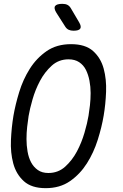

<svg xmlns="http://www.w3.org/2000/svg" viewBox="-20 -970 640 1000"><path d="M232 -69Q283 -69 319.5 -102Q356 -135 380.5 -181Q405 -227 420 -278.5Q435 -330 441 -367Q445 -391 448.5 -422Q452 -453 452 -485.5Q452 -518 446 -549.5Q440 -581 427.5 -606Q415 -631 392.5 -646Q370 -661 337 -661Q286 -661 249.5 -628Q213 -595 188.5 -549Q164 -503 149.5 -452.5Q135 -402 129 -366Q125 -341 121.5 -309.5Q118 -278 118 -245.5Q118 -213 123.5 -181Q129 -149 142 -124.5Q155 -100 177 -84.5Q199 -69 232 -69ZM218 10Q144 10 104 -26.5Q64 -63 49 -119Q34 -175 37 -241Q40 -307 50 -367Q60 -425 80 -490.5Q100 -556 135 -611.5Q170 -667 222.5 -703.5Q275 -740 350 -740Q425 -740 465 -704Q505 -668 520 -612.5Q535 -557 532.5 -492Q530 -427 520 -368Q510 -308 489 -241.5Q468 -175 432.5 -119Q397 -63 344.5 -26.5Q292 10 218 10ZM363 -810Q348 -810 337.5 -815Q327 -820 320 -831L274 -903Q259 -927 267 -938.5Q275 -950 305 -950Q321 -950 331.5 -944.5Q342 -939 349 -927L392 -854Q405 -832 398 -821Q391 -810 363 -810Z"/></svg>

Font: Maple Mono NL Light
Style: Italic
Weight: 300
Italic angle: -10°
Monospace: yes
Designer: subframe7536
Version: Version 7.000